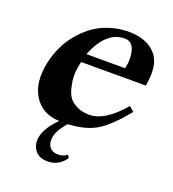

<svg xmlns="http://www.w3.org/2000/svg" viewBox="-129 -588 808 897"><g transform="rotate(20 275.5 -139.5)"><path d="M519 -280H197Q184 -224 189.5 -185Q195 -146 205.5 -122Q216 -98 237 -84.5Q258 -71 276.5 -66Q295 -61 316 -61Q394 -61 482 -165L506 -144Q437 -59 382.5 -24.5Q328 10 238 14Q190 67 190 110Q190 134 204 148.5Q218 163 242 163Q269 163 286 149Q295 152 295 164Q262 210 208 210Q169 210 149 188Q129 166 129 136Q129 80 195 14Q110 11 69 -54Q28 -119 50 -223Q70 -312 122 -374.5Q174 -437 236 -463.5Q298 -490 364 -489Q448 -488 493.5 -439Q539 -390 519 -280ZM400 -323Q412 -371 400.5 -412Q389 -453 353 -453Q259 -453 208 -323Z"/></g></svg>

Font: GFS Artemisia
Style: Bold Italic
Weight: 700
Italic angle: -12°
Designer: Designed by Takis Katsoulidis and George D. Matthiopoulos.
Foundry: Designed by Takis Katsoulidis and George D. Matthiopoulos.
Version: Version 1.0